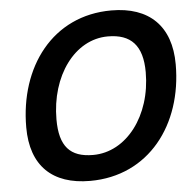

<svg xmlns="http://www.w3.org/2000/svg" viewBox="-53 -779 855 848"><g transform="rotate(-5 375.0 -355.0)"><path d="M313 16C573 16 734 -196 734 -464C734 -634 639 -726 471 -726C210 -726 52 -512 52 -244C52 -73 146 16 313 16ZM336 -97C234 -97 188 -148 188 -267C188 -460 298 -613 446 -613C548 -613 599 -560 599 -441C599 -248 484 -97 336 -97Z"/></g></svg>

Font: Geist SemiBold
Style: Italic
Weight: 600
Italic angle: -12°
Designer: Basement.studio, Andrés Briganti, Mateo Zaragoza
Foundry: Basement.studio, Vercel, Andrés Briganti, Guido Ferreyra, Mateo Zaragoza
Version: Version 1.500